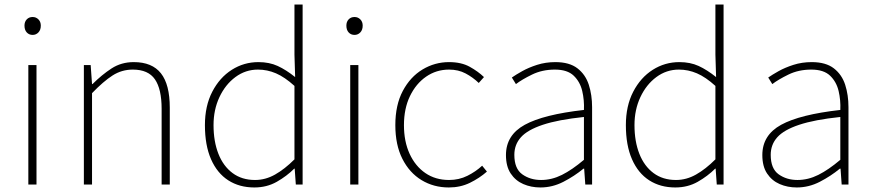

<svg xmlns="http://www.w3.org/2000/svg" viewBox="-20 -814 3853 847"><path d="M105 0V-527H141V0ZM124 -660Q108 -660 98 -671Q88 -682 88 -701Q88 -718 98 -728.5Q108 -739 124 -739Q139 -739 149.5 -728.5Q160 -718 160 -701Q160 -682 149.5 -671Q139 -660 124 -660Z M350 0V-527H380L386 -443H388Q429 -484 472 -512Q515 -540 570 -540Q651 -540 690 -490.5Q729 -441 729 -339V0H693V-334Q693 -421 663.5 -464Q634 -507 566 -507Q517 -507 476.5 -481Q436 -455 386 -403V0Z M1102 13Q1036 13 987 -18.5Q938 -50 911 -111.5Q884 -173 884 -262Q884 -347 916.5 -409.5Q949 -472 1002.5 -506Q1056 -540 1120 -540Q1168 -540 1205 -523Q1242 -506 1282 -474L1279 -573V-794H1315V0H1285L1280 -70H1278Q1245 -37 1201 -12Q1157 13 1102 13ZM1105 -20Q1151 -20 1193.5 -44Q1236 -68 1279 -111V-435Q1236 -474 1197.5 -490.5Q1159 -507 1118 -507Q1063 -507 1018.5 -474Q974 -441 948 -385.5Q922 -330 922 -262Q922 -190 943.5 -135.5Q965 -81 1006 -50.5Q1047 -20 1105 -20Z M1525 0V-527H1561V0ZM1544 -660Q1528 -660 1518 -671Q1508 -682 1508 -701Q1508 -718 1518 -728.5Q1528 -739 1544 -739Q1559 -739 1569.5 -728.5Q1580 -718 1580 -701Q1580 -682 1569.5 -671Q1559 -660 1544 -660Z M1960 13Q1893 13 1839.5 -19.5Q1786 -52 1755 -113.5Q1724 -175 1724 -262Q1724 -351 1757 -413Q1790 -475 1844 -507.5Q1898 -540 1961 -540Q2015 -540 2052 -519.5Q2089 -499 2115 -474L2092 -448Q2066 -473 2034 -490Q2002 -507 1961 -507Q1905 -507 1860 -476Q1815 -445 1788.5 -390Q1762 -335 1762 -262Q1762 -190 1787 -135.5Q1812 -81 1856.5 -50.5Q1901 -20 1961 -20Q2005 -20 2042 -38.5Q2079 -57 2107 -83L2128 -57Q2095 -28 2053 -7.5Q2011 13 1960 13Z M2364 13Q2323 13 2288.5 -2Q2254 -17 2233 -48.5Q2212 -80 2212 -130Q2212 -218 2295 -263.5Q2378 -309 2556 -329Q2558 -372 2548.5 -412.5Q2539 -453 2511 -480Q2483 -507 2428 -507Q2372 -507 2327 -485Q2282 -463 2256 -443L2238 -472Q2255 -484 2283.5 -500Q2312 -516 2349.5 -528Q2387 -540 2430 -540Q2492 -540 2527.5 -512.5Q2563 -485 2577.5 -440Q2592 -395 2592 -341V0H2562L2557 -70H2554Q2514 -37 2465.5 -12Q2417 13 2364 13ZM2367 -20Q2414 -20 2459 -42.5Q2504 -65 2556 -109V-298Q2442 -286 2374.5 -263.5Q2307 -241 2278 -208.5Q2249 -176 2249 -131Q2249 -70 2284 -45Q2319 -20 2367 -20Z M2959 13Q2893 13 2844 -18.5Q2795 -50 2768 -111.5Q2741 -173 2741 -262Q2741 -347 2773.5 -409.5Q2806 -472 2859.5 -506Q2913 -540 2977 -540Q3025 -540 3062 -523Q3099 -506 3139 -474L3136 -573V-794H3172V0H3142L3137 -70H3135Q3102 -37 3058 -12Q3014 13 2959 13ZM2962 -20Q3008 -20 3050.5 -44Q3093 -68 3136 -111V-435Q3093 -474 3054.5 -490.5Q3016 -507 2975 -507Q2920 -507 2875.5 -474Q2831 -441 2805 -385.5Q2779 -330 2779 -262Q2779 -190 2800.5 -135.5Q2822 -81 2863 -50.5Q2904 -20 2962 -20Z M3495 13Q3454 13 3419.5 -2Q3385 -17 3364 -48.5Q3343 -80 3343 -130Q3343 -218 3426 -263.5Q3509 -309 3687 -329Q3689 -372 3679.5 -412.5Q3670 -453 3642 -480Q3614 -507 3559 -507Q3503 -507 3458 -485Q3413 -463 3387 -443L3369 -472Q3386 -484 3414.5 -500Q3443 -516 3480.5 -528Q3518 -540 3561 -540Q3623 -540 3658.5 -512.5Q3694 -485 3708.5 -440Q3723 -395 3723 -341V0H3693L3688 -70H3685Q3645 -37 3596.5 -12Q3548 13 3495 13ZM3498 -20Q3545 -20 3590 -42.5Q3635 -65 3687 -109V-298Q3573 -286 3505.5 -263.5Q3438 -241 3409 -208.5Q3380 -176 3380 -131Q3380 -70 3415 -45Q3450 -20 3498 -20Z"/></svg>

Font: Noto Sans TC Thin
Style: Regular
Weight: 100
Designer: Ryoko NISHIZUKA 西塚涼子 (kana, bopomofo & ideographs); Paul D. Hunt (Latin, Greek & Cyrillic); Sandoll Communications 산돌커뮤니
Foundry: Adobe
Version: Version 2.004-H2;hotconv 1.0.118;makeotfexe 2.5.65603